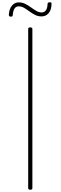

<svg xmlns="http://www.w3.org/2000/svg" viewBox="-20 -1662 535 1696"><path d="M248 14Q237 14 233 10Q229 6 229 -1V-1405Q229 -1413 233 -1416.5Q237 -1420 247 -1420Q257 -1420 261.5 -1416.5Q266 -1413 266 -1405V-1Q266 6 262 10Q258 14 248 14ZM75 -1515Q58 -1515 58 -1532Q61 -1582 85 -1611.5Q109 -1641 145 -1641Q177 -1641 203.5 -1627.5Q230 -1614 254 -1596.5Q278 -1579 301 -1565.5Q324 -1552 348 -1552Q371 -1552 385 -1570.5Q399 -1589 400 -1626Q401 -1642 419 -1642Q430 -1642 433 -1638.5Q436 -1635 435 -1625Q434 -1574 409.5 -1545.5Q385 -1517 347 -1517Q316 -1517 289.5 -1530.5Q263 -1544 239.5 -1561.5Q216 -1579 193 -1592.5Q170 -1606 145 -1606Q122 -1606 109 -1587.5Q96 -1569 93 -1531Q92 -1521 88.5 -1518Q85 -1515 75 -1515Z"/></svg>

Font: Playwrite BE WAL Thin
Style: Regular
Weight: 250
Version: Version 1.002